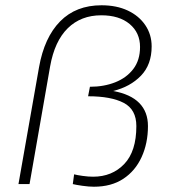

<svg xmlns="http://www.w3.org/2000/svg" viewBox="-20 -698 649 728"><path d="M336 10Q317 10 292.5 6.5Q268 3 256 0L261 -37Q272 -34 293.5 -31Q315 -28 333 -28Q405 -28 451 -76Q497 -124 497 -220Q497 -283 449 -308Q401 -333 314 -333L321 -369Q374 -369 417 -386Q460 -403 485.5 -436.5Q511 -470 511 -520Q511 -574 471.5 -607Q432 -640 364 -640Q287 -640 237 -591Q187 -542 170 -446L92 0H50L128 -443Q148 -556 208 -617Q268 -678 365 -678Q422 -678 464.5 -658Q507 -638 531 -602.5Q555 -567 555 -522Q555 -453 514.5 -411Q474 -369 409 -353Q475 -341 508 -307.5Q541 -274 541 -220Q541 -155 517 -102.5Q493 -50 447.5 -20Q402 10 336 10Z"/></svg>

Font: Gantari ExtraLight
Style: Italic
Weight: 250
Italic angle: -10°
Designer: Anugrah Pasau
Foundry: Lafontype
Version: Version 1.000